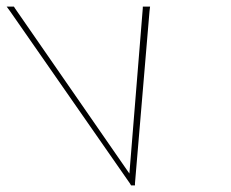

<svg xmlns="http://www.w3.org/2000/svg" viewBox="-151 -573 702 583"><path d="M-120.5 -539 -130.8 -553H-108.8L-105 -547L241.9 -46L282.5 -547L282.7 -553H304.7L303 -539L258.8 -16L258.9 -10H247L243.5 -16Z"/></svg>

Font: Nordica Plus
Style: NordicaClassicUltLtCondOpObl
Weight: 300
Version: Version 1.01